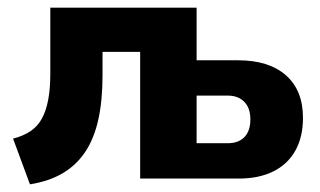

<svg xmlns="http://www.w3.org/2000/svg" viewBox="-20 -465 833 500"><path d="M58 15 14 -104Q41 -111 59.5 -123.5Q78 -136 89 -156Q100 -176 105.5 -205Q111 -234 111 -274V-445H492V-308H600Q680 -308 724.5 -269Q769 -230 769 -158Q769 -108 749 -72.5Q729 -37 691.5 -18.5Q654 0 602 0H345V-330H247V-269Q247 -203 236 -153.5Q225 -104 202 -69.5Q179 -35 143.5 -14Q108 7 58 15ZM492 -92H573Q601 -92 616.5 -108Q632 -124 632 -154Q632 -184 616 -200Q600 -216 574 -216H492Z"/></svg>

Font: Nunito Sans 12pt ExtraLight
Style: Weight 830 Width 84 Optical size 12.0 YTLC 445
Weight: 830
Width: 4
Designer: Vernon Adams
Foundry: Vernon Adams
Version: Version 3.101;gftools[0.9.27]